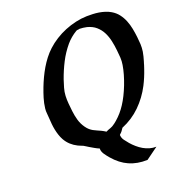

<svg xmlns="http://www.w3.org/2000/svg" viewBox="-132 -850 1049 1155"><g transform="rotate(-15 392.5 -272.5)"><path d="M426.8 118.7Q420.4 112.3 413.1 104.7Q405.8 97.2 399.2 88.9Q392.6 80.6 388.2 71.3Q383.8 62 383.8 52.2Q368.2 47.4 353.3 40.3Q338.4 33.2 323.7 26.4Q316.9 22.5 309.3 19Q301.8 15.6 294.4 11.7L293.9 11.2L289.1 9.8Q282.2 7.3 274.9 5.4Q267.6 3.4 260.3 0.5Q236.3 -8.8 216.6 -23.9Q196.8 -39.1 182.1 -60.5Q171.9 -75.7 164.6 -92.8Q157.2 -109.9 151.9 -127.9Q146.5 -146 143.1 -164.6Q139.6 -183.1 137.2 -200.7Q135.3 -217.3 131.8 -233.2Q128.4 -249 128.9 -265.6Q129.9 -298.3 136.5 -329.6Q143.1 -360.8 151.9 -391.6Q160.2 -420.4 170.7 -449Q181.2 -477.5 194.3 -505.1Q207.5 -532.7 223.9 -558.3Q240.2 -584 260.7 -606.4Q284.2 -632.3 313.5 -654.5Q342.8 -676.8 375.5 -693.6Q408.2 -710.4 443.4 -721.7Q478.5 -732.9 513.2 -736.8Q531.7 -738.8 551.5 -739.7Q571.3 -740.7 590.8 -739.3Q610.4 -737.8 629.4 -733.6Q648.4 -729.5 665.5 -721.2Q692.4 -708.5 710.7 -688.2Q729 -668 741.5 -643.3Q753.9 -618.7 761.7 -591.6Q769.5 -564.5 774.9 -537.6Q779.8 -514.6 783 -491Q786.1 -467.3 784.7 -443.8Q783.7 -429.7 781.2 -415Q778.8 -400.4 775.9 -386.2L772.9 -372.6L771.5 -364.7L765.6 -339.8Q753.4 -289.6 734.9 -244.1Q707 -176.3 660.2 -121.6Q613.3 -66.9 547.9 -33.2Q542.5 -22.9 537.4 -14.6Q532.2 -6.3 523.9 2L522 5.4Q524.4 23.9 537.1 38.6Q549.8 53.2 562.5 65.4Q577.6 80.1 595.5 93Q613.3 106 632.6 115Q651.9 124 672.9 128.2Q693.8 132.3 715.8 129.9L643.6 192.9Q610.8 196.8 581.8 194.1Q552.7 191.4 526.1 182.4Q499.5 173.3 474.9 157.5Q450.2 141.6 426.8 118.7ZM421.9 -47.9Q428.7 -44.9 435.5 -42Q442.4 -39.1 449.2 -35.2Q456.1 -39.6 463.1 -43.2Q470.2 -46.9 477.5 -49.8L489.7 -56.6L495.6 -61Q502.4 -66.4 508.8 -72Q515.1 -77.6 521 -84Q538.1 -101.6 552.5 -121.6Q566.9 -141.6 578.6 -163.6Q591.3 -187 602.8 -216.3Q614.3 -245.6 623.3 -276.6Q632.3 -307.6 638.4 -338.6Q644.5 -369.6 646.5 -397.5Q648.4 -420.9 645 -444.6Q641.6 -468.3 636.7 -491.2Q630.9 -522 621.6 -552Q612.3 -582 596.7 -607.2Q581.1 -632.3 557.1 -649.9Q533.2 -667.5 498 -673.3Q475.1 -676.3 452.1 -674.8Q447.3 -672.4 441.2 -671.9Q435.1 -671.4 430.7 -668Q394 -641.6 368.2 -605.5Q336.4 -560.1 315.9 -509.5Q295.4 -459 281.7 -405.8Q275.9 -381.3 271 -356.7Q266.1 -332 267.1 -306.6Q268.1 -282.2 272.7 -256.8Q277.3 -231.4 282.2 -207.5Q288.1 -178.2 298.8 -150.1Q309.6 -122.1 329.6 -98.6Q340.3 -85.9 350.8 -78.4Q361.3 -70.8 372.3 -65.9Q383.3 -61 395.5 -57.1Q407.7 -53.2 421.9 -47.9ZM303.2 14.6 298.8 12.7Q300.8 13.7 302.5 14.4Q304.2 15.1 303.2 14.6ZM405.3 16.1H405.8V15.6Q405.3 16.1 405.3 16.1ZM439 -673.8H439.9Z"/></g></svg>

Font: Autopia Bold Italic
Style: Bold Italic
Weight: 700
Italic angle: -104°
Designer: Antoine Gelgon
Foundry: Antoine Gelgon
Version: V.1.0